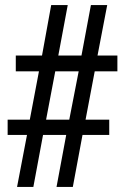

<svg xmlns="http://www.w3.org/2000/svg" viewBox="-20 -734 491 754"><path d="M47 0 86 -204H10V-264H97L133 -454H42V-516H145L181 -714H246L209 -516H300L337 -714H401L363 -516H441V-454H352L316 -264H409V-204H304L266 0H202L240 -204H149L111 0ZM161 -264H252L289 -454H197Z"/></svg>

Font: Noto Serif Ethiopic ExtraCondensed SemiBold
Style: Regular
Weight: 600
Width: 2
Designer: Monotype Design Team
Foundry: Monotype Imaging Inc.
Version: Version 2.102; ttfautohint (v1.8.4.7-5d5b)